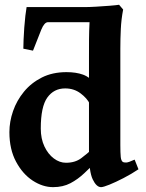

<svg xmlns="http://www.w3.org/2000/svg" viewBox="-20 -772 614 807"><path d="M562 -60.5Q532.2 -40.5 499 -23.4Q465.8 -6.3 439.9 4.2Q414.1 14.6 404.8 14.6Q385.3 14.6 369.6 -18.3Q354 -51.3 354 -132.8V-534.7Q354 -570.8 354.2 -606.9Q354.5 -643.1 356.4 -678.7H181.6Q166.5 -678.7 153.6 -647.5Q140.6 -616.2 118.7 -559.1L78.1 -567.4Q78.1 -581.5 79.1 -605.5Q80.1 -629.4 82 -656.2Q84 -683.1 86.7 -706.3Q89.4 -729.5 91.8 -742.2H335.9Q354.5 -742.2 383.8 -743.9Q413.1 -745.6 440.7 -747.8Q468.3 -750 480.5 -752L497.6 -731.9Q489.7 -690.9 487.8 -650.1Q485.8 -609.4 485.8 -567.4V-163.1Q485.8 -128.9 487.5 -112.1Q489.3 -95.2 497.1 -90.8Q501 -88.9 510.3 -88.9Q519.5 -88.9 545.9 -101.1ZM390.1 -97.7Q361.8 -70.3 334.7 -44.4Q307.6 -18.6 276.1 -2Q244.6 14.6 203.1 14.6Q159.7 14.6 117.4 -12.9Q75.2 -40.5 47.4 -92.5Q19.5 -144.5 19.5 -216.8Q19.5 -260.7 34.9 -305.2Q50.3 -349.6 80.8 -386.7Q111.3 -423.8 156 -446.3Q200.7 -468.8 259.3 -468.8Q299.8 -468.8 328.9 -458.3Q357.9 -447.8 396 -409.7Q396 -380.4 384.5 -362.8Q373 -345.2 357.4 -335.4Q346.2 -358.9 318.6 -379.6Q291 -400.4 253.9 -400.4Q206.5 -400.4 179 -362.1Q151.4 -323.7 151.4 -231.9Q151.4 -189 166.7 -156.5Q182.1 -124 206.3 -106Q230.5 -87.9 257.3 -87.9Q295.9 -87.9 321.8 -107.4Q347.7 -127 367.2 -145Q371.6 -143.1 376.2 -132.3Q380.9 -121.6 384.8 -110.8Q388.7 -100.1 390.1 -97.7Z"/></svg>

Font: Gentium Book Plus
Style: Bold
Weight: 700
Designer: Victor Gaultney, Annie Olsen, Iska Routamaa, Becca Hirsbrunner
Foundry: SIL International
Version: Version 6.101